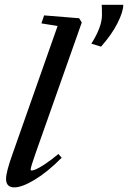

<svg xmlns="http://www.w3.org/2000/svg" viewBox="-20 -791 548 822"><path d="M412.6 -591.3 371.1 -604Q416.5 -675.8 416.5 -726.1Q416.5 -756.3 415.5 -770.5H507.8Q507.8 -741.2 483.2 -692.1Q458.5 -643.1 412.6 -591.3ZM41.5 11.2Q5.9 11.2 5.9 -25.4Q5.9 -55.2 35.2 -136.2L226.6 -679.7L157.2 -690.9L168.9 -725.1L318.8 -712.9L330.1 -694.8L132.8 -136.2Q111.3 -75.7 111.3 -64.9Q111.3 -61 115.7 -61Q121.6 -61 134 -66.2Q146.5 -71.3 172.6 -88.4Q198.7 -105.5 230 -131.8L244.1 -115.7Q183.6 -54.7 128.9 -21.7Q74.2 11.2 41.5 11.2Z"/></svg>

Font: Elstob 14pt SemiBold
Style: Italic
Weight: 600
Italic angle: -20°
Designer: Peter S. Baker
Version: Version 1.015